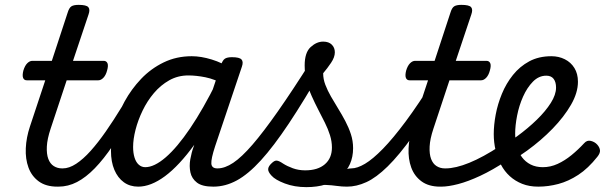

<svg xmlns="http://www.w3.org/2000/svg" viewBox="-20 -750 2486 789"><path d="M216 17Q169 17 139.5 -4.5Q110 -26 97 -61.5Q84 -97 86 -141Q88 -185 103 -230L166 -420H90Q79 -420 75 -430Q71 -440 76 -460Q82 -480 92 -490Q102 -500 113 -500H193L258 -698Q264 -718 273.5 -724Q283 -730 303 -730Q335 -730 343 -720.5Q351 -711 344 -691L280 -500H406Q417 -500 421.5 -490.5Q426 -481 420 -460Q415 -441 405 -430.5Q395 -420 384 -420H254L188 -221Q174 -179 172.5 -148Q171 -117 178.5 -97Q186 -77 201 -67.5Q216 -58 235 -58Q249 -58 256 -46.5Q263 -35 261 -20.5Q259 -6 248 5.5Q237 17 216 17Z M220 17Q206 17 199 5.5Q192 -6 193.5 -20.5Q195 -35 206 -46.5Q217 -58 238 -58Q264 -58 293 -77Q322 -96 352.5 -130Q383 -164 415 -210Q447 -256 480 -310Q488 -323 502 -321Q516 -319 525 -308.5Q534 -298 526 -285Q483 -210 444.5 -153Q406 -96 369.5 -58.5Q333 -21 296.5 -2Q260 17 220 17Z M548 17Q514 17 489 -1Q464 -19 450 -52Q436 -85 436 -130Q436 -176 450 -229Q464 -282 492 -333Q520 -384 560 -426Q600 -468 652.5 -493.5Q705 -519 768 -519Q806 -519 850 -505.5Q894 -492 929 -468L911 -399Q862 -425 824 -432.5Q786 -440 754 -440Q711 -440 675.5 -420Q640 -400 612.5 -367.5Q585 -335 566 -295.5Q547 -256 537 -217Q527 -178 527 -146Q527 -121 533 -102Q539 -83 550.5 -73Q562 -63 577 -63Q614 -63 661 -103.5Q708 -144 761.5 -223Q815 -302 871 -415L908 -378Q843 -244 779.5 -156.5Q716 -69 658 -26Q600 17 548 17ZM856 17Q811 17 789.5 0.5Q768 -16 762.5 -41.5Q757 -67 762 -95.5Q767 -124 776 -148L888 -483Q895 -503 904.5 -509Q914 -515 933 -515Q964 -515 972.5 -505.5Q981 -496 974 -476L864 -149Q847 -97 848.5 -77.5Q850 -58 873 -58Q887 -58 894 -46.5Q901 -35 899.5 -20.5Q898 -6 887.5 5.5Q877 17 856 17Z M857 17Q838 17 831.5 5.5Q825 -6 828 -20.5Q831 -35 843 -46.5Q855 -58 874 -58Q904 -58 938.5 -81Q973 -104 1017.5 -155.5Q1062 -207 1122 -292.5Q1182 -378 1261 -503Q1269 -516 1283.5 -513Q1298 -510 1307.5 -499Q1317 -488 1309 -475Q1230 -337 1167 -242.5Q1104 -148 1052 -91Q1000 -34 953 -8.5Q906 17 857 17Z M1406 17Q1385 17 1364 14Q1343 11 1319.5 10Q1296 9 1266 15L1278 -8Q1315 -24 1344 -35Q1373 -46 1393.5 -52Q1414 -58 1424 -58Q1433 -58 1436 -46.5Q1439 -35 1436.5 -20.5Q1434 -6 1426 5.5Q1418 17 1406 17ZM1239 19Q1190 19 1150.5 4Q1111 -11 1096 -28Q1081 -44 1082 -55.5Q1083 -67 1096 -79Q1108 -91 1117.5 -90Q1127 -89 1143 -78Q1160 -67 1183.5 -58.5Q1207 -50 1234 -50Q1286 -50 1315 -75Q1344 -100 1344 -144Q1344 -169 1336 -194.5Q1328 -220 1315 -246Q1302 -272 1288 -299Q1274 -326 1261 -355Q1248 -384 1240 -415.5Q1232 -447 1232 -481Q1232 -534 1256.5 -556.5Q1281 -579 1308 -579Q1331 -579 1343.5 -566.5Q1356 -554 1356 -535Q1356 -515 1340.5 -492Q1325 -469 1308 -449Q1308 -425 1317 -401.5Q1326 -378 1340 -353.5Q1354 -329 1369.5 -304Q1385 -279 1399 -252.5Q1413 -226 1422 -198.5Q1431 -171 1431 -141Q1431 -69 1379.5 -25Q1328 19 1239 19Z M1406 17Q1392 17 1385 5.5Q1378 -6 1379.5 -20.5Q1381 -35 1392 -46.5Q1403 -58 1424 -58Q1448 -58 1480 -77Q1512 -96 1553.5 -138.5Q1595 -181 1647.5 -251.5Q1700 -322 1764 -425Q1773 -439 1787.5 -437Q1802 -435 1810.5 -424Q1819 -413 1811 -400Q1736 -274 1678 -193Q1620 -112 1573 -66Q1526 -20 1485.5 -1.5Q1445 17 1406 17Z M1789 17Q1742 17 1712.5 -4.5Q1683 -26 1670 -61.5Q1657 -97 1659 -141Q1661 -185 1676 -230L1739 -420H1663Q1652 -420 1648 -430Q1644 -440 1649 -460Q1655 -480 1665 -490Q1675 -500 1686 -500H1766L1831 -698Q1837 -718 1846.5 -724Q1856 -730 1876 -730Q1908 -730 1916 -720.5Q1924 -711 1917 -691L1853 -500H1979Q1990 -500 1994.5 -490.5Q1999 -481 1993 -460Q1988 -441 1978 -430.5Q1968 -420 1957 -420H1827L1761 -221Q1747 -179 1745.5 -148Q1744 -117 1751.5 -97Q1759 -77 1774 -67.5Q1789 -58 1808 -58Q1822 -58 1829 -46.5Q1836 -35 1834 -20.5Q1832 -6 1821 5.5Q1810 17 1789 17Z M1793 17Q1774 17 1767.5 5.5Q1761 -6 1764.5 -20.5Q1768 -35 1780 -46.5Q1792 -58 1811 -58Q1852 -58 1908.5 -81Q1965 -104 2035 -150Q2047 -158 2057 -153Q2067 -148 2072.5 -136Q2078 -124 2076 -111Q2074 -98 2063 -90Q2004 -51 1953.5 -27.5Q1903 -4 1862.5 6.5Q1822 17 1793 17Z M2037 -144Q2054 -155 2071 -166.5Q2088 -178 2105 -190Q2150 -223 2186 -258Q2222 -293 2243.5 -327Q2265 -361 2265 -390Q2265 -413 2255 -426Q2245 -439 2225 -439Q2194 -439 2170 -414.5Q2146 -390 2129.5 -353Q2113 -316 2105 -275Q2097 -234 2097 -201Q2097 -173 2104 -148Q2111 -123 2125 -104Q2139 -85 2160.5 -74Q2182 -63 2211 -63Q2242 -63 2271.5 -76.5Q2301 -90 2328.5 -112.5Q2356 -135 2380 -161Q2392 -175 2408 -171Q2424 -167 2434 -156Q2444 -145 2445.5 -133Q2447 -121 2435 -106Q2397 -58 2356.5 -31.5Q2316 -5 2274.5 6Q2233 17 2192 17Q2155 17 2126 5.5Q2097 -6 2075 -26Q2053 -46 2038.5 -73.5Q2024 -101 2016.5 -133Q2009 -165 2009 -199Q2009 -236 2017 -279Q2025 -322 2042.5 -364.5Q2060 -407 2088 -442Q2116 -477 2155 -498Q2194 -519 2246 -519Q2276 -519 2301 -506.5Q2326 -494 2340.5 -470.5Q2355 -447 2355 -414Q2355 -369 2326.5 -319.5Q2298 -270 2251 -221.5Q2204 -173 2146 -131Q2127 -118 2107 -104Q2087 -90 2066 -78Z"/></svg>

Font: Playwrite US Trad
Style: Regular
Weight: 400
Designer: Veronika Burian, José Scaglione
Foundry: TypeTogether
Version: Version 1.002